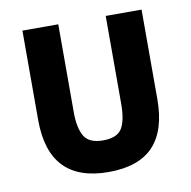

<svg xmlns="http://www.w3.org/2000/svg" viewBox="-65 -584 650 654"><g transform="rotate(-10 260.0 -257.5)"><path d="M53.7 -210V-519.5H177.7V-215.8Q177.7 -161.1 194.3 -132.8Q210.9 -103.5 259.8 -103.5Q308.6 -103.5 325.2 -130.9Q341.8 -158.2 341.8 -215.8V-519.5H465.8V-210Q465.8 -101.6 415 -47.9Q364.3 5.9 259.8 5.9Q53.7 5.9 53.7 -210Z"/></g></svg>

Font: Dinish
Style: Bold
Weight: 700
Designer: Bert Driehuis
Foundry: Playbeing
Version: Version 3.006; git-39231f3c-release